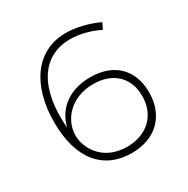

<svg xmlns="http://www.w3.org/2000/svg" viewBox="-160 -843 964 987"><g transform="rotate(-30 321.5 -349.5)"><path d="M532 -620 550 -656C491 -684 419 -702 358 -702C184 -702 78 -555 78 -333C78 -116 179 3 346 3C487 3 578 -84 578 -225C578 -360 492 -442 354 -442C232 -442 147 -380 122 -276C102 -515 191 -663 361 -663C417 -663 482 -647 532 -620ZM349 -404C464 -404 538 -336 538 -226C538 -109 457 -37 341 -37C199 -37 139 -144 139 -219C139 -314 218 -404 349 -404Z"/></g></svg>

Font: Montserrat arm ExtraLight
Style: Regular
Weight: 275
Designer: Julieta Ulanovsky
Foundry: Julieta Ulanovsky
Version: Version 6.000;PS 006.000;hotconv 1.0.88;makeotf.lib2.5.64775